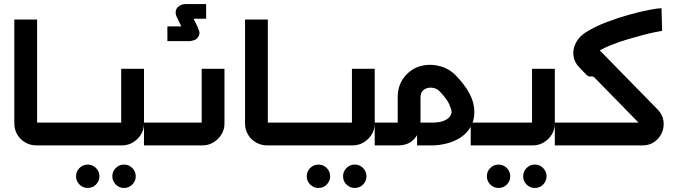

<svg xmlns="http://www.w3.org/2000/svg" viewBox="-20 -721 3367 952"><path d="M312 0H285V-113H312ZM298 0H161Q131 0 105.5 -14.5Q80 -29 65.5 -54Q51 -79 51 -109V-624H164V-99Q161 -103 157.5 -106Q154 -109 151 -113H298Z M415 211Q391 211 374 194Q357 177 357 153Q357 129 374 112Q391 95 415 95Q439 95 456 112Q473 129 473 153Q473 177 456 194Q439 211 415 211ZM595 211Q571 211 554 194Q537 177 537 153Q537 129 554 112Q571 95 595 95Q619 95 636 112Q653 129 653 153Q653 177 636 194Q619 211 595 211Z M295 0V-113H594Q591 -109 587.5 -106Q584 -103 581 -99V-380H694V-108Q694 -78 678.5 -53.5Q663 -29 638.5 -14.5Q614 0 584 0Z M810 -517V-590H879L859 -632Q859 -632 855 -640Q851 -648 851 -660Q851 -672 859 -683Q865 -690 876 -695.5Q887 -701 902 -701H1002V-628H940L961 -585Q964 -578 968 -565Q972 -552 962 -537Q954 -525 940 -521Q926 -517 920 -517Z M694 0V-113H993Q990 -109 986.5 -106Q983 -103 980 -99V-380H1093V-108Q1093 -78 1077.5 -53.5Q1062 -29 1037.5 -14.5Q1013 0 983 0Z M1456 0H1429V-113H1456ZM1442 0H1305Q1275 0 1249.5 -14.5Q1224 -29 1209.5 -54Q1195 -79 1195 -109V-624H1308V-99Q1305 -103 1301.5 -106Q1298 -109 1295 -113H1442Z M1559 211Q1535 211 1518 194Q1501 177 1501 153Q1501 129 1518 112Q1535 95 1559 95Q1583 95 1600 112Q1617 129 1617 153Q1617 177 1600 194Q1583 211 1559 211ZM1739 211Q1715 211 1698 194Q1681 177 1681 153Q1681 129 1698 112Q1715 95 1739 95Q1763 95 1780 112Q1797 129 1797 153Q1797 177 1780 194Q1763 211 1739 211Z M1439 0V-113H1738Q1735 -109 1731.5 -106Q1728 -103 1725 -99V-380H1838V-108Q1838 -78 1822.5 -53.5Q1807 -29 1782.5 -14.5Q1758 0 1728 0Z M2314 0V-113H2350V0ZM1838 0V-113H1966Q1962 -109 1959 -106Q1956 -103 1952 -99V-242Q1952 -276 1964.5 -305Q1977 -334 1999 -355Q2032 -387 2076 -396Q2120 -405 2165 -392Q2210 -379 2243 -344Q2286 -299 2309 -255Q2332 -211 2332 -166Q2332 -121 2312.5 -89.5Q2293 -58 2261.5 -38Q2230 -18 2192.5 -9Q2155 0 2121 0H2048V-113H2121Q2158 -113 2179 -121.5Q2200 -130 2209.5 -142Q2219 -154 2219 -166Q2219 -178 2207.5 -204Q2196 -230 2162 -266Q2150 -279 2134.5 -283.5Q2119 -288 2104.5 -285.5Q2090 -283 2081 -275Q2073 -270 2069 -260Q2065 -250 2065 -237V-120Q2065 -88 2053 -61Q2041 -34 2016.5 -17Q1992 0 1953 0Z M2452 211Q2428 211 2411 194Q2394 177 2394 153Q2394 129 2411 112Q2428 95 2452 95Q2476 95 2493 112Q2510 129 2510 153Q2510 177 2493 194Q2476 211 2452 211ZM2632 211Q2608 211 2591 194Q2574 177 2574 153Q2574 129 2591 112Q2608 95 2632 95Q2656 95 2673 112Q2690 129 2690 153Q2690 177 2673 194Q2656 211 2632 211Z M2332 0V-113H2631Q2628 -109 2624.5 -106Q2621 -103 2618 -99V-380H2731V-108Q2731 -78 2715.5 -53.5Q2700 -29 2675.5 -14.5Q2651 0 2621 0Z M2731 0V-113H3158Q3157 -112 3157 -110Q3157 -108 3156.5 -106.5Q3156 -105 3155 -104L2926 -338Q2922 -342 2914 -342H2903Q2896 -342 2891 -347L2853 -386Q2828 -411 2823.5 -444Q2819 -477 2835.5 -509Q2852 -541 2888 -563Q2932 -590 2987 -611Q3042 -632 3097.5 -647.5Q3153 -663 3196.5 -671.5Q3240 -680 3260 -680L3263 -568Q3256 -567 3230.5 -562Q3205 -557 3168.5 -547.5Q3132 -538 3092 -526Q3052 -514 3014.5 -499.5Q2977 -485 2949 -468Q2948 -469 2949.5 -470Q2951 -471 2953 -472L3241 -178Q3265 -153 3269.5 -122.5Q3274 -92 3262.5 -64.5Q3251 -37 3226 -18.5Q3201 0 3166 0Z"/></svg>

Font: Mada SemiBold
Style: Regular
Weight: 600
Designer: Khaled Hosny
Version: Version 1.5